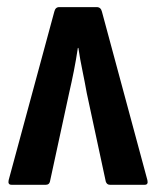

<svg xmlns="http://www.w3.org/2000/svg" viewBox="-20 -512 432 532"><path d="M12 0Q1.1 0 4 -12.9L130.5 -479.8Q133.5 -492.3 144 -492.3H247.9Q259.4 -492.3 262.4 -479.8L388.4 -12.9Q391.4 0 381 0H284.5Q276.1 0 273.1 -8.9L220.4 -254.1Q214.9 -285 208.6 -315.4Q202.2 -345.7 197.2 -379.1H195.7Q190.7 -345.7 184.6 -315.1Q178.5 -284.5 171.5 -254.1L118.4 -8.9Q116.4 0 107 0Z"/></svg>

Font: Sofia Sans Condensed
Style: Regular
Weight: 400
Designer: Botio Nikoltchev, Ani Petrova
Foundry: lettersoup
Version: Version 4.100